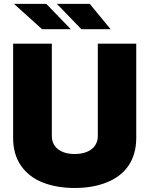

<svg xmlns="http://www.w3.org/2000/svg" viewBox="-20 -950 762 979"><path d="M360.8 8.5Q269.2 8.5 197.8 -19.5Q126.4 -47.6 85.6 -107.2Q46.9 -164.1 46.9 -247.2V-727.3H244.3V-255.7Q244.3 -237.2 251.2 -220.7Q258.2 -204.2 272.5 -191.8Q286.9 -179.3 308.9 -172.1Q331 -164.8 360.8 -164.8Q389.9 -164.8 411.9 -171.7Q433.9 -178.6 448.9 -190.9Q463.8 -203.1 471.2 -219.8Q478.7 -236.5 478.7 -255.7V-727.3H674.7V-247.2Q674.7 -203.8 664.4 -168.3Q654.1 -132.8 634.8 -104.8Q615.4 -76.7 588.1 -55.8Q560.7 -34.8 526.6 -21Q455.3 8.5 360.8 8.5ZM544 -801.1H394.9L269.9 -930.4H437.5ZM340.9 -801.1H194.6L51.1 -930.4H215.9Z"/></svg>

Font: Linik Sans Black
Style: Regular
Weight: 900
Designer: Fonts by Rasmus Andersson / Changes by Cristiano Sobral with parts from Marc Monis
Foundry: rsms
Version: Version 3.020; ttfautohint (v1.6)